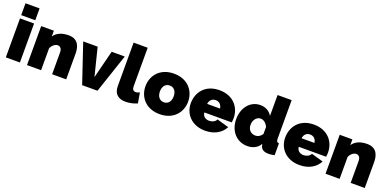

<svg xmlns="http://www.w3.org/2000/svg" viewBox="-3 -1577 4943 2435"><g transform="rotate(20 2468.0 -360.0)"><path d="M238 -570V-730H48V-570ZM238 0V-526H48V0Z M863 -346C863 -418 846 -536 703 -536C611 -536 542 -505 505 -448V-526H334V0H524V-295C541 -339 583 -370 615 -370C646 -370 673 -348 673 -296V0H863Z M1285 0 1462 -526H1285L1190 -149L1096 -526H901L1078 0Z M1507 -142C1507 -43 1564 10 1665 10C1716 10 1777 -3 1822 -24L1798 -164C1782 -155 1762 -149 1746 -149C1713 -149 1697 -169 1697 -209V-730H1507Z M2125 10C2313 10 2413 -119 2413 -263C2413 -407 2313 -536 2125 -536C1937 -536 1837 -407 1837 -263C1837 -119 1937 10 2125 10ZM2032 -263C2032 -334 2070 -376 2125 -376C2180 -376 2218 -334 2218 -263C2218 -192 2180 -150 2125 -150C2070 -150 2032 -192 2032 -263Z M2739 10C2868 10 2958 -49 3001 -133L2840 -179C2828 -146 2786 -126 2745 -126C2701 -126 2657 -149 2653 -205H3022C3025 -221 3027 -243 3027 -263C3027 -407 2927 -536 2739 -536C2551 -536 2451 -408 2451 -256C2451 -115 2554 10 2739 10ZM2649 -319C2656 -370 2688 -401 2736 -401C2784 -401 2816 -370 2823 -319Z M3309 10C3378 10 3444 -18 3480 -82L3484 -63C3494 -14 3531 10 3596 10C3617 10 3643 7 3676 0V-160C3649 -163 3640 -174 3640 -210V-730H3450V-448C3419 -504 3359 -536 3291 -536C3156 -536 3061 -420 3061 -264C3061 -103 3165 10 3309 10ZM3361 -150C3298 -150 3257 -193 3257 -260C3257 -324 3298 -376 3353 -376C3393 -376 3432 -345 3451 -298V-204C3426 -168 3396 -150 3361 -150Z M4013 10C4142 10 4232 -49 4275 -133L4114 -179C4102 -146 4060 -126 4019 -126C3975 -126 3931 -149 3927 -205H4296C4299 -221 4301 -243 4301 -263C4301 -407 4201 -536 4013 -536C3825 -536 3725 -408 3725 -256C3725 -115 3828 10 4013 10ZM3923 -319C3930 -370 3962 -401 4010 -401C4058 -401 4090 -370 4097 -319Z M4892 -346C4892 -418 4875 -536 4732 -536C4640 -536 4571 -505 4534 -448V-526H4363V0H4553V-295C4570 -339 4612 -370 4644 -370C4675 -370 4702 -348 4702 -296V0H4892Z"/></g></svg>

Font: Raleway Black
Style: Regular
Weight: 900
Designer: Matt McInerney, Pablo Impallari, Rodrigo Fuenzalida
Foundry: Matt McInerney, Pablo Impallari, Rodrigo Fuenzalida
Version: Version 3.000g; ttfautohint (v1.5) -l 8 -r 28 -G 28 -x 14 -D